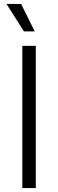

<svg xmlns="http://www.w3.org/2000/svg" viewBox="-20 -962 297 982"><path d="M163.1 -727.5V0H94.2V-727.5ZM102.5 -801.3 13.2 -941.9H87.9L157.7 -801.3Z"/></svg>

Font: Inter 16pt Light
Style: Regular
Weight: 300
Version: Version 4.001;git-66647c0bb